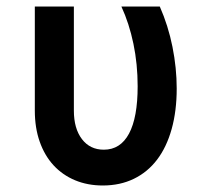

<svg xmlns="http://www.w3.org/2000/svg" viewBox="-20 -560 640 590"><path d="M471 -540H353Q377 -488 390 -425.5Q403 -363 403 -295Q403 -199 376.5 -149.5Q350 -100 299 -100Q256.6 -100 231.8 -132.5Q207 -165 207 -220V-540H87V-220Q87 -167.3 102 -124.7Q117 -82 144.6 -52Q172.3 -22 210.8 -6Q249.3 10 295.9 10Q349 10 391.2 -10.5Q433.5 -31 462.8 -69.5Q492 -108 507.5 -163.5Q523 -219 523 -288Q523 -351 510 -416Q497 -481 471 -540Z"/></svg>

Font: CommitMonoV142 ExtLt
Style: Regular
Weight: 200
Monospace: yes
Designer: Eigil Nikolajsen
Foundry: Eigil Nikolajsen
Version: Version 1.142